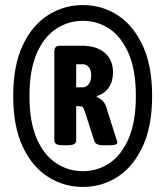

<svg xmlns="http://www.w3.org/2000/svg" viewBox="-20 -728 631 756"><path d="M306 8Q231 8 168.5 -32Q106 -72 69 -151.5Q32 -231 32 -350Q32 -469 69 -548.5Q106 -628 168.5 -668Q231 -708 306 -708Q382 -708 443.5 -668Q505 -628 542 -548.5Q579 -469 579 -350Q579 -231 542 -151.5Q505 -72 443.5 -32Q382 8 306 8ZM306 -54Q364 -54 411 -85.5Q458 -117 486.5 -182.5Q515 -248 515 -350Q515 -452 486.5 -517.5Q458 -583 411 -614.5Q364 -646 306 -646Q249 -646 201 -614.5Q153 -583 124.5 -517.5Q96 -452 96 -350Q96 -248 124.5 -182.5Q153 -117 201 -85.5Q249 -54 306 -54ZM228 -156Q194 -156 194 -174V-526Q194 -548 216 -548H303Q360 -548 392.5 -520Q425 -492 425 -443Q425 -408 408 -383Q391 -358 361 -350V-346Q392 -334 400 -301L439 -178Q442 -171 442 -166Q442 -156 409 -156H386Q373 -156 364 -159.5Q355 -163 351 -174L315 -286Q310 -302 305.5 -306Q301 -310 290 -310H280V-174Q280 -156 246 -156ZM280 -384H307Q319 -384 329 -396Q339 -408 339 -432Q339 -454 329 -464.5Q319 -475 307 -475H280Z"/></svg>

Font: Asap Condensed
Style: Bold Italic
Weight: 700
Width: 3
Italic angle: -6°
Designer: Pablo Cosgaya
Foundry: Omnibus-Type
Version: Version 3.001; ttfautohint (v1.8.4.7-5d5b)